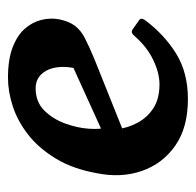

<svg xmlns="http://www.w3.org/2000/svg" viewBox="-25 -466 502 493"><g transform="rotate(-90 226.5 -220.0)"><path d="M420 -98Q383 -49 334.5 -19Q286 11 218 11Q145 11 98.5 -21.5Q52 -54 33.5 -107.5Q15 -161 28 -224Q39 -285 65.5 -328.5Q92 -372 126.5 -399Q161 -426 199 -438.5Q237 -451 273 -451Q320 -451 351 -439Q382 -427 399 -407.5Q416 -388 421.5 -365Q427 -342 423 -320Q418 -295 406.5 -279.5Q395 -264 374.5 -253.5Q354 -243 323 -230L86 -135L87 -187L360 -311L277 -225Q299 -268 300.5 -303Q302 -338 287 -359Q272 -380 246 -380Q211 -380 189 -358Q167 -336 155.5 -304.5Q144 -273 142 -243.5Q140 -214 145 -200L141 -170Q144 -143 157.5 -118Q171 -93 195 -77.5Q219 -62 256 -62Q285 -62 318.5 -78Q352 -94 380 -126Q389 -137 397 -131L421 -114Q428 -109 420 -98Z"/></g></svg>

Font: Young Serif Light
Style: Italic
Weight: 300
Italic angle: -10.979°
Designer: Bastien Sozeau
Foundry: NBR — Bastien Sozeau
Version: Version 5.001